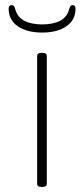

<svg xmlns="http://www.w3.org/2000/svg" viewBox="-20 -733 330 755"><path d="M142 2Q126 2 126 -10V-513Q126 -525 142 -525H148Q164 -525 164 -513V-10Q164 2 148 2ZM146 -605Q85 -605 49.5 -630Q14 -655 14 -698Q14 -713 26 -713Q36 -713 40 -697Q48 -666 75.5 -651.5Q103 -637 146 -637Q189 -637 216.5 -651.5Q244 -666 252 -697Q256 -713 265 -713Q277 -713 277 -698Q277 -655 241.5 -630Q206 -605 146 -605Z"/></svg>

Font: Asap Expanded Thin
Style: Regular
Weight: 100
Width: 7
Designer: Pablo Cosgaya
Foundry: Omnibus-Type
Version: Version 3.001; ttfautohint (v1.8.4.7-5d5b)